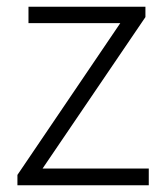

<svg xmlns="http://www.w3.org/2000/svg" viewBox="-20 -553 493 573"><path d="M32 0H424V-50H107L414 -502V-533H65V-484H339L32 -31Z"/></svg>

Font: Noto Sans CJK Light
Style: Regular
Weight: 300
Designer: Ryoko NISHIZUKA (kana & ideographs); Paul D. Hunt (Latin, Greek & Cyrillic); Wenlong ZHANG (bopomofo); Sandoll Communica
Foundry: Adobe Systems Incorporated
Version: Version 1.000;PS 1;hotconv 1.0.78;makeotf.lib2.5.61930